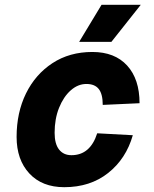

<svg xmlns="http://www.w3.org/2000/svg" viewBox="-20 -766 640 798"><path d="M247 12Q155 12 102 -45Q49 -102 49 -197Q49 -298 88 -377.5Q127 -457 198 -503.5Q269 -550 364 -550Q457 -550 508.5 -493.5Q560 -437 560 -337L407 -330Q407 -375 390.5 -396Q374 -417 339 -417Q304 -417 274 -390.5Q244 -364 225.5 -318Q207 -272 207 -214Q207 -168 225.5 -144.5Q244 -121 277 -121Q355 -121 384 -212L532 -204Q504 -106 429.5 -47Q355 12 247 12ZM309 -592 402 -746H565L443 -592Z"/></svg>

Font: Geist Mono ExtraBold
Style: Italic
Weight: 800
Italic angle: -12°
Monospace: yes
Designer: Basement.studio, Andrés Briganti, Mateo Zaragoza
Foundry: Basement.studio, Vercel, Andrés Briganti, Guido Ferreyra, Mateo Zaragoza
Version: Version 1.500; ttfautohint (v1.8.4.7-5d5b)